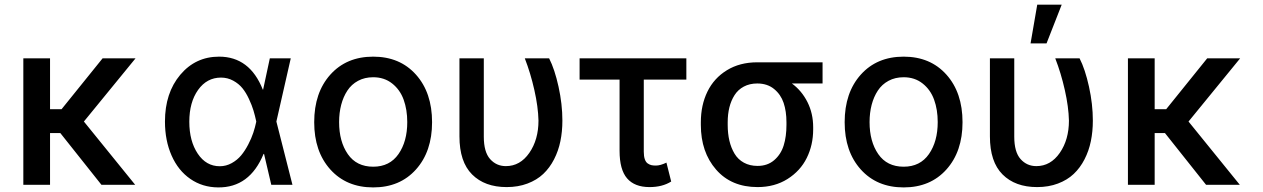

<svg xmlns="http://www.w3.org/2000/svg" viewBox="-20 -797 5448 828"><path d="M195.8 -545.4V-326.2H245.6L422.4 -545.4H564.5L341.8 -272.9L563 0H417.5L240.2 -223.1H195.8V0H80.6V-545.4Z M920.4 11.2Q853 10.7 800.8 -25.4Q748.5 -61.5 720 -126.2Q691.4 -190.9 691.4 -272.9Q691.4 -396 757.3 -474.4Q823.2 -552.7 924.8 -552.7Q1057.1 -552.7 1113.3 -410.6H1114.7L1143.6 -545.4H1233.9L1171.9 -272.9L1241.2 0H1149.9L1118.7 -133.3H1116.7Q1056.6 12.7 920.4 11.2ZM1085 -272.9V-273.9Q1079.6 -298.8 1073 -320.8Q1066.4 -342.8 1053.7 -370.1Q1041 -397.5 1025.4 -416.7Q1009.8 -436 985.6 -449.2Q961.4 -462.4 933.1 -462.4Q872.1 -462.4 834.2 -409.2Q796.4 -356 796.4 -272Q796.4 -188.5 832.8 -134.3Q869.1 -80.1 927.7 -80.1Q955.1 -80.1 979.2 -93.5Q1003.4 -106.9 1020 -127Q1036.6 -147 1050.5 -173.8Q1064.5 -200.7 1072.3 -224.4Q1080.1 -248 1085 -271.5Z M1335 -270Q1335 -397.5 1404.5 -475.1Q1474.1 -552.7 1589.4 -552.7Q1704.6 -552.7 1773.9 -475.1Q1843.3 -397.5 1843.3 -270Q1843.3 -143.6 1773.9 -66.2Q1704.6 11.2 1589.4 11.2Q1474.1 11.2 1404.5 -66.2Q1335 -143.6 1335 -270ZM1589.4 -78.1Q1660.6 -78.1 1698.5 -132.6Q1736.3 -187 1736.3 -270.5Q1736.3 -324.2 1720.7 -367.2Q1705.1 -410.2 1671.1 -437Q1637.2 -463.9 1589.4 -463.9Q1552.7 -463.9 1524.2 -448.5Q1495.6 -433.1 1478 -406.2Q1460.4 -379.4 1451.4 -345Q1442.4 -310.5 1442.4 -270.5Q1442.4 -186.5 1480 -132.3Q1517.6 -78.1 1589.4 -78.1Z M1961.4 -545.4H2066.4V-207.5Q2066.4 -141.6 2093.5 -111.1Q2120.6 -80.6 2161.6 -80.6Q2223.1 -80.6 2262.7 -137.7Q2302.2 -194.8 2302.2 -276.9Q2300.8 -336.4 2284.4 -408.9Q2268.1 -481.4 2243.2 -545.4H2348.1Q2372.1 -498.5 2388.7 -423.1Q2405.3 -347.7 2405.3 -276.9Q2405.3 -230 2396.7 -188.2Q2388.2 -146.5 2369.4 -109.9Q2350.6 -73.2 2322.8 -46.9Q2294.9 -20.5 2254.6 -5.4Q2214.4 9.8 2165 9.8Q2070.3 9.8 2015.9 -44.7Q1961.4 -99.1 1961.4 -209Z M2939.9 -545.4V-453.6H2756.3V-143.1Q2756.3 -123 2760.7 -110.4Q2765.1 -97.7 2773.4 -92Q2781.7 -86.4 2789.6 -84.7Q2797.4 -83 2808.6 -83Q2827.6 -83 2854 -95.7L2874.5 -14.2Q2836.4 9.8 2781.2 9.8Q2716.8 9.8 2684.3 -27.8Q2651.9 -65.4 2651.9 -146.5V-453.6H2479.5V-545.4Z M3002.4 -258.3V-270Q3002.4 -343.8 3030.8 -401.9Q3059.1 -460 3114.7 -494.1Q3170.4 -528.3 3245.6 -528.3H3527.3V-437H3395Q3437.5 -405.8 3462.2 -356.7Q3486.8 -307.6 3486.8 -248.5V-238.8Q3486.8 -171.9 3459.2 -116Q3431.6 -60.1 3376.2 -25.1Q3320.8 9.8 3247.1 9.8Q3133.8 9.8 3068.1 -65.7Q3002.4 -141.1 3002.4 -258.3ZM3118.2 -270V-258.3Q3118.2 -221.2 3125.5 -190.2Q3132.8 -159.2 3147.7 -134.3Q3162.6 -109.4 3188 -95.5Q3213.4 -81.5 3247.1 -81.5Q3290 -81.5 3318.8 -106.4Q3347.7 -131.3 3359.6 -169.7Q3371.6 -208 3371.6 -258.3V-270Q3371.6 -316.9 3359.4 -353.3Q3347.2 -389.6 3318.1 -413.3Q3289.1 -437 3245.6 -437Q3212.9 -437 3187.7 -423.6Q3162.6 -410.2 3147.7 -386.7Q3132.8 -363.3 3125.5 -334Q3118.2 -304.7 3118.2 -270Z M3622.6 -270Q3622.6 -397.5 3692.1 -475.1Q3761.7 -552.7 3877 -552.7Q3992.2 -552.7 4061.5 -475.1Q4130.9 -397.5 4130.9 -270Q4130.9 -143.6 4061.5 -66.2Q3992.2 11.2 3877 11.2Q3761.7 11.2 3692.1 -66.2Q3622.6 -143.6 3622.6 -270ZM3877 -78.1Q3948.2 -78.1 3986.1 -132.6Q4023.9 -187 4023.9 -270.5Q4023.9 -324.2 4008.3 -367.2Q3992.7 -410.2 3958.7 -437Q3924.8 -463.9 3877 -463.9Q3840.3 -463.9 3811.8 -448.5Q3783.2 -433.1 3765.6 -406.2Q3748 -379.4 3739 -345Q3730 -310.5 3730 -270.5Q3730 -186.5 3767.6 -132.3Q3805.2 -78.1 3877 -78.1Z M4249 -545.4H4354V-207.5Q4354 -141.6 4381.1 -111.1Q4408.2 -80.6 4449.2 -80.6Q4510.7 -80.6 4550.3 -137.7Q4589.8 -194.8 4589.8 -276.9Q4588.4 -336.4 4572 -408.9Q4555.7 -481.4 4530.8 -545.4H4635.7Q4659.7 -498.5 4676.3 -423.1Q4692.9 -347.7 4692.9 -276.9Q4692.9 -230 4684.3 -188.2Q4675.8 -146.5 4657 -109.9Q4638.2 -73.2 4610.4 -46.9Q4582.5 -20.5 4542.2 -5.4Q4502 9.8 4452.6 9.8Q4357.9 9.8 4303.5 -44.7Q4249 -99.1 4249 -209ZM4424.3 -609.9 4453.1 -776.9H4558.6L4493.2 -609.9Z M4959.5 -545.4V-326.2H5009.3L5186 -545.4H5328.1L5105.5 -272.9L5326.7 0H5181.2L5003.9 -223.1H4959.5V0H4844.2V-545.4Z"/></svg>

Font: Karasuma Gothic
Style: Regular
Weight: 500
Designer: Rasmus Andersson / Ryoko Nishizuka
Foundry: Genbu
Version: Version 1.00